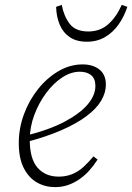

<svg xmlns="http://www.w3.org/2000/svg" viewBox="-20 -754 542 787"><path d="M206 13Q165 13 131.5 -6Q98 -25 77.5 -65Q57 -105 57 -168Q57 -229 78.5 -286.5Q100 -344 136.5 -389.5Q173 -435 220 -462.5Q267 -490 319 -490Q361 -490 387.5 -469Q414 -448 414 -407Q414 -374 394.5 -341Q375 -308 334 -277.5Q293 -247 231 -220Q169 -193 85 -171L82 -197Q180 -221 243.5 -254.5Q307 -288 339 -325.5Q371 -363 371 -402Q371 -431 354 -445.5Q337 -460 307 -460Q271 -460 235 -436.5Q199 -413 169 -372.5Q139 -332 120.5 -282.5Q102 -233 102 -181Q102 -103 134 -66.5Q166 -30 221 -30Q251 -30 276.5 -40.5Q302 -51 323 -70.5Q344 -90 363 -113L380 -100Q364 -75 345.5 -54.5Q327 -34 305 -19Q283 -4 258.5 4.5Q234 13 206 13ZM336 -583Q293 -583 265.5 -602Q238 -621 224.5 -653.5Q211 -686 210 -726L233 -734Q242 -687 266 -656Q290 -625 342 -625Q390 -625 423.5 -654.5Q457 -684 479 -734L502 -726Q489 -686 466 -653.5Q443 -621 410.5 -602Q378 -583 336 -583Z"/></svg>

Font: Source Serif 4 18pt Light
Style: Italic
Weight: 300
Italic angle: -12°
Designer: Frank Grießhammer
Foundry: Adobe Systems Incorporated
Version: Version 4.004;hotconv 1.0.116;makeotfexe 2.5.65601